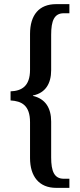

<svg xmlns="http://www.w3.org/2000/svg" viewBox="-20 -780 387 927"><path d="M251 127H315V83H288C242 83 227 47 227 -20V-193C227 -259 199 -303 139 -317V-319C199 -331 227 -376 227 -441V-612C227 -680 242 -716 288 -716H315V-760H251C169 -760 125 -708 125 -616V-443C125 -363 84 -341 31 -339V-295C84 -292 125 -272 125 -190V-17C125 72 169 127 251 127Z"/></svg>

Font: Noto Serif Khmer ExtraCondensed Medium
Style: Regular
Weight: 500
Width: 2
Designer: Danh Hong and the Monotype Design Team
Foundry: Monotype Imaging Inc.
Version: Version 2.004